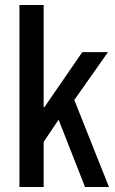

<svg xmlns="http://www.w3.org/2000/svg" viewBox="-20 -750 461 770"><path d="M155 -730V-320H158L310 -541H413L278 -349L417 0H321L215 -270L155 -181V0H58V-730Z"/></svg>

Font: Medium
Style: Regular
Weight: 500
Designer: Fernando Haro
Foundry: deFharo
Version: Version 1.787